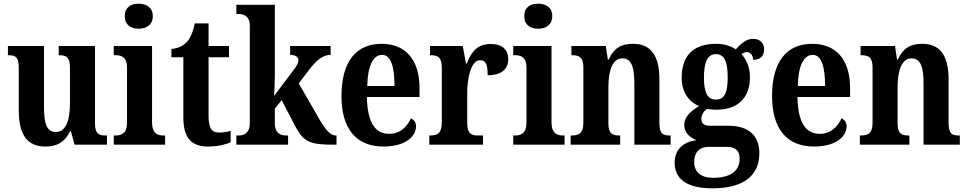

<svg xmlns="http://www.w3.org/2000/svg" viewBox="-20 -786 5256 1043"><path d="M227 10C286 10 330 -10 361 -74H365L385 0H561V-50H554C520 -50 496 -56 496 -115V-536H299V-486H302C336 -486 360 -479 360 -420V-224C360 -131 338 -69 283 -69C232 -69 219 -117 219 -210V-536H23V-486H25C68 -486 82 -474 82 -416V-187C82 -52 129 10 227 10Z M733 -630C775 -630 810 -651 810 -698C810 -746 775 -766 733 -766C690 -766 658 -746 658 -698C658 -651 690 -630 733 -630ZM598 0H877V-50H867C835 -50 806 -62 806 -121V-536H598V-486H610C642 -486 670 -474 670 -419V-120C670 -62 641 -50 608 -50H598Z M1110 10C1170 10 1213 -4 1233 -13V-75C1214 -69 1192 -66 1169 -66C1128 -66 1113 -93 1113 -156V-475H1224V-536H1113V-659H1038C1029 -612 1015 -583 999 -562C981 -541 952 -523 911 -520V-475H976V-147C976 -30 1026 10 1110 10Z M1264 0H1545V-50H1534C1510 -50 1473 -58 1473 -116V-196L1510 -242L1584 -100C1630 -13 1666 0 1795 0H1808V-50H1804C1776 -50 1750 -79 1718 -133L1603 -333L1654 -400C1698 -460 1735 -488 1776 -488V-536H1556V-488C1584 -488 1601 -477 1601 -460C1601 -450 1598 -435 1576 -407L1469 -265C1470 -272 1473 -341 1473 -376V-760H1264V-710H1276C1299 -710 1337 -702 1337 -647V-117C1337 -58 1300 -50 1276 -50H1264Z M2063 10C2187 10 2240 -48 2240 -100C2240 -122 2228 -136 2212 -143C2191 -97 2154 -59 2094 -59C2017 -59 1976 -121 1973 -259H2259V-307C2259 -465 2180 -548 2053 -548C1915 -548 1835 -452 1835 -264C1835 -90 1912 10 2063 10ZM2123 -319H1975C1977 -428 2007 -488 2056 -488C2104 -488 2123 -422 2123 -319Z M2312 0H2604V-50H2576C2542 -50 2518 -58 2518 -117V-281C2518 -357 2537 -459 2588 -459C2621 -459 2629 -432 2629 -377C2699 -377 2741 -407 2741 -464C2741 -514 2711 -547 2646 -547C2576 -547 2541 -508 2516 -441H2511L2494 -536H2316V-486H2319C2357 -486 2380 -477 2380 -418V-122C2380 -59 2354 -50 2315 -50H2312Z M2903 -630C2945 -630 2980 -651 2980 -698C2980 -746 2945 -766 2903 -766C2860 -766 2828 -746 2828 -698C2828 -651 2860 -630 2903 -630ZM2768 0H3047V-50H3037C3005 -50 2976 -62 2976 -121V-536H2768V-486H2780C2812 -486 2840 -474 2840 -419V-120C2840 -62 2811 -50 2778 -50H2768Z M3080 0H3349V-50H3346C3307 -50 3285 -59 3285 -116V-312C3285 -393 3303 -469 3361 -469C3411 -469 3426 -419 3426 -333V0H3623V-50H3619C3580 -50 3562 -59 3562 -121V-355C3562 -490 3511 -548 3419 -548C3354 -548 3315 -525 3286 -462H3282L3271 -536H3084V-486H3088C3125 -486 3149 -477 3149 -420V-120C3149 -59 3123 -50 3084 -50H3080Z M3850 237C4023 237 4105 165 4105 46C4105 -44 4053 -103 3936 -103H3834C3808 -103 3790 -114 3790 -140C3790 -164 3806 -185 3820 -194C3831 -192 3858 -190 3871 -190C3997 -190 4054 -263 4054 -367C4054 -424 4033 -464 4008 -492C4016 -498 4027 -503 4039 -503C4054 -503 4071 -488 4071 -461C4116 -461 4131 -488 4131 -518C4131 -549 4111 -575 4072 -575C4031 -575 4004 -547 3977 -518C3949 -536 3915 -548 3871 -548C3742 -548 3683 -480 3683 -363C3683 -286 3723 -231 3778 -210C3731 -181 3697 -151 3697 -108C3697 -62 3731 -38 3763 -24C3692 -16 3645 26 3645 98C3645 188 3713 237 3850 237ZM3868 -245C3820 -245 3804 -291 3804 -364C3804 -441 3820 -492 3869 -492C3919 -492 3933 -443 3933 -365C3933 -290 3920 -245 3868 -245ZM3853 180C3789 180 3751 149 3751 95C3751 29 3793 12 3827 12H3929C3975 12 3998 32 3998 76C3998 140 3952 180 3853 180Z M4402 10C4526 10 4579 -48 4579 -100C4579 -122 4567 -136 4551 -143C4530 -97 4493 -59 4433 -59C4356 -59 4315 -121 4312 -259H4598V-307C4598 -465 4519 -548 4392 -548C4254 -548 4174 -452 4174 -264C4174 -90 4251 10 4402 10ZM4462 -319H4314C4316 -428 4346 -488 4395 -488C4443 -488 4462 -422 4462 -319Z M4651 0H4920V-50H4917C4878 -50 4856 -59 4856 -116V-312C4856 -393 4874 -469 4932 -469C4982 -469 4997 -419 4997 -333V0H5194V-50H5190C5151 -50 5133 -59 5133 -121V-355C5133 -490 5082 -548 4990 -548C4925 -548 4886 -525 4857 -462H4853L4842 -536H4655V-486H4659C4696 -486 4720 -477 4720 -420V-120C4720 -59 4694 -50 4655 -50H4651Z"/></svg>

Font: Noto Serif Thai Condensed
Style: Bold
Weight: 700
Width: 3
Designer: Monotype Design Team
Foundry: Monotype Imaging Inc.
Version: Version 2.002